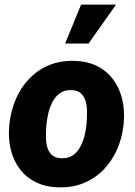

<svg xmlns="http://www.w3.org/2000/svg" viewBox="-20 -802 585 832"><path d="M20 -255.9 21 -266.1Q27.3 -323.2 48.8 -373Q70.3 -422.9 106.2 -460.4Q142.1 -498 190.9 -518.8Q239.7 -539.6 300.3 -538.1Q358.4 -537.1 400.9 -515.6Q443.4 -494.1 470.7 -457.3Q498 -420.4 509.5 -372.3Q521 -324.2 516.1 -270L515.1 -259.3Q508.8 -202.6 486.8 -153.3Q464.8 -104 429 -66.9Q393.1 -29.8 344.2 -9.3Q295.4 11.2 235.4 9.8Q178.2 8.8 135.5 -12.5Q92.8 -33.7 65.4 -70.1Q38.1 -106.4 26.6 -154.1Q15.1 -201.7 20 -255.9ZM181.6 -266.1 180.7 -255.9Q179.2 -235.8 179 -212.2Q178.7 -188.5 184.1 -166.7Q189.5 -145 203.9 -131.1Q218.3 -117.2 245.6 -116.2Q274.9 -115.2 294.7 -128.4Q314.5 -141.6 326.7 -163.6Q338.9 -185.5 345.5 -210.9Q352.1 -236.3 354.5 -259.8L355.5 -270Q356.9 -289.6 357.2 -313.7Q357.4 -337.9 352.1 -359.9Q346.7 -381.8 332 -396.2Q317.4 -410.6 290 -411.6Q260.7 -412.6 241 -398.9Q221.2 -385.3 209 -363Q196.8 -340.8 190.4 -315.2Q184.1 -289.6 181.6 -266.1ZM262.2 -613.3 331.5 -782.2H482.9L363.8 -613.3Z"/></svg>

Font: Roboto Black
Style: Italic
Weight: 900
Italic angle: -12°
Designer: Christian Robertson
Foundry: Google
Version: Version 3.0; 2020